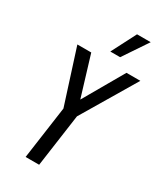

<svg xmlns="http://www.w3.org/2000/svg" viewBox="-239 -1077 998 1168"><g transform="rotate(30 260.5 -492.5)"><path d="M148 0H243L295 -370L521 -750H423.5L261.5 -468.5L176 -750H78.5L200 -370ZM273.5 -813H342.5L458 -985H362Z"/></g></svg>

Font: Mohave Medium
Style: Italic
Weight: 500
Italic angle: -8°
Designer: Gumpita Rahayu
Foundry: Tokotype
Version: Version 2.002; ttfautohint (v1.8.3)